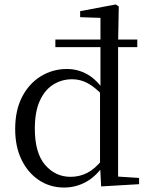

<svg xmlns="http://www.w3.org/2000/svg" viewBox="-20 -825 669 860"><path d="M228 -614V-648H595V-614ZM136 -249Q136 -140 182 -86.5Q228 -33 296 -33Q336 -33 370.5 -50.5Q405 -68 439 -110L447 -107L449 -91Q412 -36 366 -10.5Q320 15 267 15Q204 15 154.5 -18Q105 -51 76.5 -109.5Q48 -168 48 -247Q48 -331 79 -391Q110 -451 163 -483.5Q216 -516 280 -516Q328 -516 370.5 -492.5Q413 -469 450 -414H455L441 -397Q405 -435 372.5 -452.5Q340 -470 303 -470Q257 -470 219 -446.5Q181 -423 158.5 -374Q136 -325 136 -249ZM603 0 433 10 428 -89V-91V-419L430 -426V-745L339 -748V-775L498 -805L512 -796L509 -633V-34L603 -28Z"/></svg>

Font: Noto Serif JP
Style: Regular
Weight: 400
Designer: Ryoko NISHIZUKA  (kana & ideographs); Frank Grießhammer (Latin, Greek & Cyrillic); Wenlong ZHANG  (bopomofo); Sandoll Co
Foundry: Adobe
Version: Version 2.003-H1;hotconv 1.1.1;makeotfexe 2.6.0